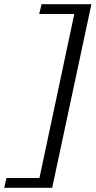

<svg xmlns="http://www.w3.org/2000/svg" viewBox="-76 -770 458 920"><path d="M112 -703 123 -750H362L174 130H-56L-45 83H113L280 -703Z"/></svg>

Font: Roboto Serif 20pt Light
Style: Italic
Weight: 300
Italic angle: -10°
Version: Version 1.007